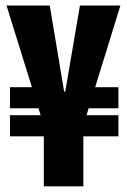

<svg xmlns="http://www.w3.org/2000/svg" viewBox="-20 -673 455 687"><path d="M15.7 -185.3V-260.8H403.7V-185.3ZM15.7 -285.5V-361H182.2V-285.5ZM269.3 -285.5V-361H403.7V-285.5ZM136.8 -6.2V-224.3L3.3 -653.2H158L209.5 -345.3H213.5L266 -653.2H410.8L278.3 -224.3V-6.2Z"/></svg>

Font: Bricolage Grotesque 96pt ExtraBold Condensed
Style: Regular
Weight: 800
Width: 3
Version: Version 1.001;gftools[0.9.33.dev8+g029e19f]